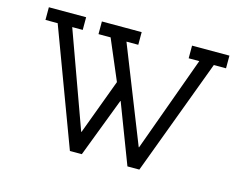

<svg xmlns="http://www.w3.org/2000/svg" viewBox="-94 -817 1224 965"><g transform="rotate(15 518.5 -335.0)"><path d="M531.7 -604.5H470.2L667 -107.9H668.9L849.1 -604.5H793.9V-670.4H988.3V-604.5H924.8L699.2 0H637.2L519.5 -308.1H517.6L399.9 0H337.9L112.3 -604.5H48.8V-670.4H242.7V-604.5H188L367.7 -107.9H369.6L476.6 -395.5L387.7 -604.5H324.7V-670.4H531.7Z"/></g></svg>

Font: Eligible
Style: Regular
Weight: 500
Version: Version 1.1